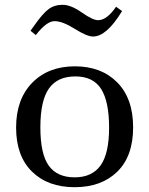

<svg xmlns="http://www.w3.org/2000/svg" viewBox="-20 -770 622 799"><path d="M434 -239Q434 -347 401 -399.5Q368 -452 293.5 -452Q219 -452 183.5 -401.5Q148 -351 148 -240Q148 -129 183 -80.5Q218 -32 290.5 -32Q363 -32 398.5 -81.5Q434 -131 434 -239ZM47 -239Q47 -357 114 -425.5Q181 -494 291.5 -494Q402 -494 468 -427Q534 -360 534 -240Q534 -120 468 -55.5Q402 9 290.5 9Q179 9 113 -56Q47 -121 47 -239ZM388 -686Q425 -686 463 -742L488 -724Q424 -618 367 -618Q342 -618 291 -650Q240 -682 207 -682Q174 -682 129 -624L107 -642L122 -663Q157 -713 181.5 -731.5Q206 -750 240.5 -750Q275 -750 320.5 -718Q366 -686 388 -686Z"/></svg>

Font: Ledger
Style: Regular
Weight: 400
Designer: Denis Masharov
Foundry: Denis Masharov
Version: 1.001